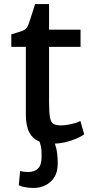

<svg xmlns="http://www.w3.org/2000/svg" viewBox="-20 -704 463 951"><path d="M73 213 80 142Q87 145.5 98 146.8Q109 148 120 148Q150 148 167.8 131.2Q185.5 114.5 186 75Q187 42.5 182.5 20.5Q179.5 7.5 176 -2.5Q173.5 -3.5 171.5 -4.5Q141.5 -17 124.8 -48.8Q108 -80.5 108 -139V-472H36V-534Q73 -544.5 92.5 -551.8Q112 -559 121 -583Q125 -594 130 -609.2Q135 -624.5 141 -643.2Q147 -662 154 -684H223V-557H379V-472H223V-200Q223 -146 227.8 -121.2Q232.5 -96.5 245.8 -89.8Q259 -83 285 -83Q299 -83 317.2 -86.2Q335.5 -89.5 352.2 -94.5Q369 -99.5 378 -105L397 -39Q382 -27.5 356.8 -16.8Q331.5 -6 301 1Q276.5 6.5 251.5 7.5L254 14.5Q260.5 33 263.2 56.2Q266 79.5 266 106Q266 148 248.5 174.8Q231 201.5 203.8 214.2Q176.5 227 148 227Q134 227 118.8 225.2Q103.5 223.5 91 220.2Q78.5 217 73 213Z"/></svg>

Font: Koeln Type Sans
Style: Regular
Weight: 400
Designer: Eben Sorkin
Foundry: Eben Sorkin
Version: Version 2.001